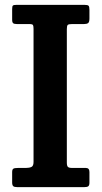

<svg xmlns="http://www.w3.org/2000/svg" viewBox="-20 -770 418 790"><path d="M255 -650.5V-101Q255 -87.5 259.5 -83.2Q264 -79 276.5 -79H333Q348 -79 348 -62.5V-18.5Q348 -7.5 343.5 -3.8Q339 0 326.5 0H51.5Q39 0 34.5 -4Q30 -8 30 -19.5V-62Q30 -72.5 34.8 -75.8Q39.5 -79 54.5 -79H87Q100.5 -79 109.2 -83Q118 -87 118 -103.5V-651Q118 -662.5 115.8 -666.8Q113.5 -671 101 -671H50Q38.5 -671 34.2 -674.5Q30 -678 30 -688.5V-732.5Q30 -744.5 33.2 -747.2Q36.5 -750 48 -750H327.5Q340.5 -750 344.2 -746.5Q348 -743 348 -729.5V-694Q348 -679 342.5 -675Q337 -671 325.5 -671H276Q262.5 -671 258.8 -667.5Q255 -664 255 -650.5Z"/></svg>

Font: Besley* Narrow Semi
Style: Regular
Weight: 600
Width: 4
Designer: Owen Earl
Foundry: indestructible type*
Version: Version 3.000; ttfautohint (v1.8.3)